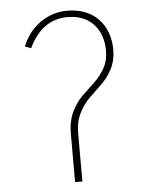

<svg xmlns="http://www.w3.org/2000/svg" viewBox="-52 -752 615 794"><g transform="rotate(-5 256.0 -354.5)"><path d="M69.3 -577.1Q96.7 -641.6 147 -675.3Q197.3 -709 254.9 -709Q337.9 -709 385.3 -659.7Q432.6 -610.4 432.6 -530.3Q432.6 -487.3 414.6 -452.6Q396.5 -418 371.1 -393.6Q345.7 -369.1 319.8 -344.2Q293.9 -319.3 275.9 -283.7Q257.8 -248 257.8 -204.1V0H227.5V-205.1Q227.5 -252.9 245.6 -290.5Q263.7 -328.1 289.1 -353Q314.5 -377.9 340.3 -401.9Q366.2 -425.8 384.3 -457.5Q402.3 -489.3 402.3 -529.3Q402.3 -598.6 363.3 -640.6Q324.2 -682.6 254.9 -682.6Q149.4 -682.6 94.7 -567.4Z"/></g></svg>

Font: Gothic A1 Thin
Style: Regular
Weight: 250
Designer: HanYang I&C Co.,Ltd.
Foundry: HanYang I&C Co.,Ltd.
Version: Version 2.50